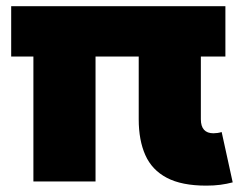

<svg xmlns="http://www.w3.org/2000/svg" viewBox="-20 -585 776 618"><path d="M693.5 -160 729 2Q710 7 689.2 9.8Q668.5 12.5 644 12.5Q564.5 12.5 516.8 -12.8Q469 -38 447.8 -85.8Q426.5 -133.5 426.5 -201V-403H287.5V-1H87.5V-403H16V-565H705.5V-403H626.5V-201Q626.5 -178.5 636.8 -167.2Q647 -156 667 -156Q673 -156 680 -157Q687 -158 693.5 -160Z"/></svg>

Font: Hepta Slab ExtraBold
Style: Regular
Weight: 800
Designer: Michael LaGattuta
Foundry: Michael LaGattuta
Version: Version 1.102